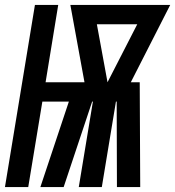

<svg xmlns="http://www.w3.org/2000/svg" viewBox="-44 -755 707 775"><path d="M-24 0 97 -735H191L140 -423H297L240 -735H643L484 -423H520L522 0H428L427 -345H424L367 0H274L331 -345H328L213 0H119L234 -345H127L70 0ZM390 -423 510 -657H347Z"/></svg>

Font: Iosevka XBd Ex Obl
Style: Regular
Weight: 800
Width: 7
Italic angle: -9°
Monospace: yes
Designer: Belleve Invis
Foundry: Belleve Invis
Version: Version 32.5.0; ttfautohint (v1.8.4)